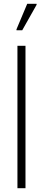

<svg xmlns="http://www.w3.org/2000/svg" viewBox="-20 -982 224 1002"><path d="M71 0V-743H113V0ZM66 -824V-829L122 -962H171V-957L96 -824Z"/></svg>

Font: Saira Condensed ExtraLight
Style: Regular
Weight: 250
Width: 3
Designer: Hector Gatti with collaboration of the Omnibus-Type team
Foundry: Omnibus-Type
Version: Version 1.101